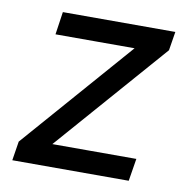

<svg xmlns="http://www.w3.org/2000/svg" viewBox="-63 -561 599 622"><g transform="rotate(10 236.5 -250.5)"><path d="M17 0 27 -63 366 -451 368 -426H84L95 -501H465L455 -439L113 -48L111 -74H412L400 0Z"/></g></svg>

Font: Nunitoga
Style: Medium Italic
Weight: 500
Italic angle: -9°
Designer: Vernon Adams
Foundry: Vernon Adams
Version: Version 1.0